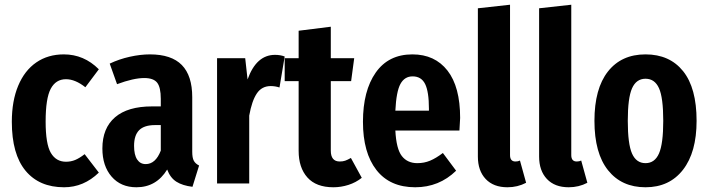

<svg xmlns="http://www.w3.org/2000/svg" viewBox="-20 -776 2996 812"><path d="M398 -483 341 -407Q298 -441 259 -441Q216 -441 194.5 -400.5Q173 -360 173 -262Q173 -167 195 -129.5Q217 -92 259 -92Q280 -92 298 -99.5Q316 -107 338 -124L398 -46Q334 16 251 16Q146 16 88 -54Q30 -124 30 -261Q30 -349 57 -413.5Q84 -478 133.5 -512Q183 -546 250 -546Q335 -546 398 -483Z M822 -76 794 14Q752 9 726 -7.5Q700 -24 687 -59Q641 16 557 16Q491 16 452 -29Q413 -74 413 -148Q413 -234 466.5 -280Q520 -326 623 -326H660V-358Q660 -407 644.5 -426.5Q629 -446 590 -446Q545 -446 475 -420L444 -507Q484 -526 529 -536Q574 -546 614 -546Q705 -546 749 -501Q793 -456 793 -365V-134Q793 -109 799.5 -96.5Q806 -84 822 -76ZM660 -139V-247H636Q590 -247 568.5 -225.5Q547 -204 547 -159Q547 -121 560 -101.5Q573 -82 596 -82Q638 -82 660 -139Z M1184 -537 1162 -406Q1144 -412 1125 -412Q1087 -412 1066 -380.5Q1045 -349 1034 -287V0H898V-530H1017L1027 -440Q1064 -544 1143 -544Q1166 -544 1184 -537Z M1510 -24Q1485 -4 1453.5 6Q1422 16 1390 16Q1317 16 1280 -25.5Q1243 -67 1243 -138V-433H1184V-530H1243V-646L1379 -663V-530H1478L1465 -433H1379V-139Q1379 -93 1417 -93Q1430 -93 1440 -96.5Q1450 -100 1464 -108Z M1923 -224H1652Q1656 -146 1679.5 -116Q1703 -86 1745 -86Q1774 -86 1799 -96.5Q1824 -107 1853 -129L1909 -54Q1837 16 1736 16Q1629 16 1572 -57Q1515 -130 1515 -261Q1515 -392 1569 -469Q1623 -546 1724 -546Q1819 -546 1872.5 -477.5Q1926 -409 1926 -277Q1926 -266 1923 -224ZM1794 -316Q1794 -388 1778 -420.5Q1762 -453 1725 -453Q1691 -453 1673.5 -421Q1656 -389 1652 -308H1794Z M2001 -114V-741L2137 -756V-120Q2137 -93 2160 -93Q2171 -93 2179 -97L2205 -3Q2169 16 2126 16Q2067 16 2034 -19Q2001 -54 2001 -114Z M2260 -114V-741L2396 -756V-120Q2396 -93 2419 -93Q2430 -93 2438 -97L2464 -3Q2428 16 2385 16Q2326 16 2293 -19Q2260 -54 2260 -114Z M2926 -265Q2926 -132 2868.5 -58Q2811 16 2710 16Q2609 16 2551.5 -56Q2494 -128 2494 -265Q2494 -401 2551 -473.5Q2608 -546 2710 -546Q2812 -546 2869 -475Q2926 -404 2926 -265ZM2635 -265Q2635 -167 2653 -126.5Q2671 -86 2710 -86Q2749 -86 2767 -127Q2785 -168 2785 -265Q2785 -363 2767 -403Q2749 -443 2710 -443Q2671 -443 2653 -402.5Q2635 -362 2635 -265Z"/></svg>

Font: Fira Sans Compressed SemiBold
Style: Regular
Weight: 600
Width: 1
Designer: bBox Type GmbH & Carrois Corporate GbR & Edenspiekermann AG
Foundry: bBox Type GmbH & Carrois Corporate GbR & Edenspiekermann AG
Version: Version 4.301